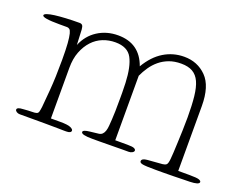

<svg xmlns="http://www.w3.org/2000/svg" viewBox="-80 -596 982 769"><g transform="rotate(20 410.5 -211.5)"><path d="M723 -6H770Q803 -6 812 -2.5Q821 1 821 6Q821 18 781 19Q773 19 753.5 19.5Q734 20 712 20.5Q690 21 669 21Q648 21 636 21Q594 21 581 18.5Q568 16 568 9Q568 -3 591 -5L655 -10Q665 -11 670.5 -15.5Q676 -20 678 -41Q679 -50 680 -68.5Q681 -87 682 -111.5Q683 -136 684 -164Q685 -192 685 -220Q685 -272 681 -309Q677 -346 666.5 -369Q656 -392 637 -403Q618 -414 588 -414Q559 -414 536.5 -405.5Q514 -397 496.5 -382.5Q479 -368 466 -349Q453 -330 444 -310V-35H495Q518 -35 525 -31.5Q532 -28 532 -23Q532 -18 525.5 -14Q519 -10 510 -10Q506 -10 483.5 -10Q461 -10 435 -9.5Q409 -9 385.5 -9Q362 -9 355 -9Q308 -9 308 -21Q308 -30 337 -33L372 -37Q382 -38 388 -44Q394 -50 397 -59.5Q400 -69 401 -81.5Q402 -94 403 -109Q404 -126 404.5 -145Q405 -164 405 -202Q405 -204 405 -223Q405 -242 404 -265Q401 -334 382 -369Q363 -404 311 -404Q283 -404 258 -394Q233 -384 214 -363.5Q195 -343 183.5 -313.5Q172 -284 172 -245V-29H212Q244 -29 256 -23.5Q268 -18 268 -12Q268 -1 247 -1Q243 -1 236.5 -1Q230 -1 210.5 -1.5Q191 -2 153.5 -2Q116 -2 49 -2Q41 -2 35 -6Q29 -10 29 -15Q29 -25 55 -26Q78 -28 91 -28Q104 -28 110.5 -30Q117 -32 119 -38.5Q121 -45 123 -60Q125 -80 129.5 -135Q134 -190 134 -264Q134 -309 132 -335Q130 -361 126.5 -374.5Q123 -388 118 -391.5Q113 -395 108 -395H75Q2 -395 2 -407Q2 -412 13.5 -416Q25 -420 44.5 -422.5Q64 -425 91 -426.5Q118 -428 149 -428Q157 -428 161 -423.5Q165 -419 166 -406L169 -341Q187 -385 225 -409.5Q263 -434 312 -434Q404 -434 435 -347Q464 -396 503.5 -420Q543 -444 590 -444Q647 -444 685 -405.5Q723 -367 723 -282Z"/></g></svg>

Font: Life Savers
Style: Regular
Weight: 400
Designer: Pablo Impallari, Rodrigo Fuenzalida, Brenda Gallo
Foundry: Pablo Impallari, Rodrigo Fuenzalida, Brenda Gallo
Version: Version 3.001; ttfautohint (v0.95) -l 8 -r 50 -G 200 -x 14 -